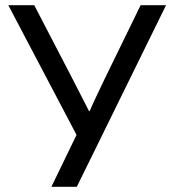

<svg xmlns="http://www.w3.org/2000/svg" viewBox="-20 -720 672 740"><path d="M178 0 275 -200 12 -700H112L260 -415L323 -292H326Q330 -303 344 -333Q358 -363 381 -411L522 -700H620L276 0Z"/></svg>

Font: Liter
Style: Regular
Weight: 400
Designer: Anton Skugarov
Foundry: skugi
Version: Version 1.004; ttfautohint (v1.8.4.7-5d5b)